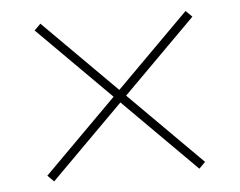

<svg xmlns="http://www.w3.org/2000/svg" viewBox="-39 -613 648 519"><g transform="rotate(-5 285.0 -353.0)"><path d="M482 -567 285 -370 88 -567 71 -550 268 -353 71 -156 88 -139 285 -336 482 -139 499 -156 302 -353 499 -550Z"/></g></svg>

Font: Noto Sans Ethiopic Thin
Style: Regular
Weight: 100
Designer: Monotype Design Team
Foundry: Monotype Imaging Inc.
Version: Version 2.102